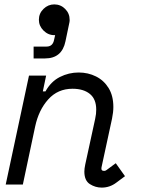

<svg xmlns="http://www.w3.org/2000/svg" viewBox="-20 -840 652 874"><path d="M443 14Q414 14 389 -2Q364 -18 364 -59Q364 -72 368 -91L413 -298Q416 -312 417 -321.5Q418 -331 418 -341Q418 -389 389 -412.5Q360 -436 310 -436Q243 -436 199.5 -387.5Q156 -339 140 -264L84 0H6L112 -496H190L175 -424H187Q212 -469 252.5 -489.5Q293 -510 338 -510Q381 -510 417 -492Q453 -474 474.5 -439Q496 -404 496 -353Q496 -329 490 -300L442 -78Q439 -62 454 -62Q460 -62 465 -66L507 -97L549 -38L510 -9Q480 14 443 14ZM133 -574V-628H192Q220 -628 226 -658L231 -680H227Q199 -680 178 -701Q157 -722 157 -750Q157 -779 178 -799.5Q199 -820 227 -820Q256 -820 276.5 -799.5Q297 -779 297 -750Q297 -748 297 -745Q297 -742 296 -738L278 -652Q262 -574 185 -574Z"/></svg>

Font: Space Mono
Style: Italic
Weight: 400
Italic angle: -12°
Monospace: yes
Designer: Colophon Foundry + Benjamin Critton
Foundry: Colophon Foundry & Benjamin Critton
Version: Version 1.003; ttfautohint (v1.8.4.7-5d5b)